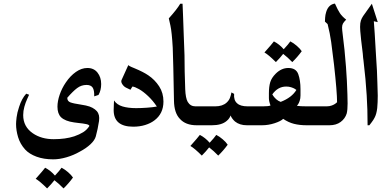

<svg xmlns="http://www.w3.org/2000/svg" viewBox="-20 -702 2177 1076"><path d="M512 -89Q536 -71 536 -41Q536 -29 535 -24Q528 22 517 62Q511 84 487 106.5Q463 129 427 148Q392 168 352.5 179.5Q313 191 278 191Q225 191 184.5 176Q144 161 121 136Q93 105 81.5 67Q70 29 70 -7Q70 -19 73 -44.5Q76 -70 87 -103Q102 -150 127 -177L143 -171Q141 -166 132 -146.5Q123 -127 116.5 -103.5Q110 -80 110 -57Q110 8 164 45Q212 78 281 78Q347 78 396 62Q425 52 446 39Q467 26 481 4Q480 -3 463.5 -6.5Q447 -10 418 -13L395 -16Q345 -23 322 -45Q302 -65 302 -104Q302 -135 314.5 -171.5Q327 -208 349 -240Q374 -277 405.5 -299Q437 -321 470 -321Q506 -321 526.5 -295Q547 -269 547 -231Q547 -196 532 -170L508 -162Q509 -197 499 -211.5Q489 -226 465 -226Q436 -226 412.5 -208.5Q389 -191 357 -154Q357 -135 374 -128.5Q391 -122 432 -116Q465 -111 482 -105Q499 -99 512 -89ZM233 238Q264 254 288 282Q315 253 325 238Q343 247 361.5 263Q380 279 389 293Q365 326 336 354Q310 327 285 308Q268 330 244 354Q203 313 180 300Q222 253 233 238Z M896 -133Q896 -65 845 -27Q824 -11 793.5 -1.5Q763 8 727 8Q617 8 617 -85Q617 -100 618 -116.5Q619 -133 619 -139Q635 -115 666.5 -105.5Q698 -96 743 -96Q771 -96 805 -98.5Q839 -101 859 -105Q837 -138 810 -163.5Q783 -189 759 -202.5Q735 -216 722 -217L711 -199L686 -211Q674 -217 665.5 -230Q657 -243 661 -253L699 -337Q704 -332 717 -326.5Q730 -321 735 -319Q783 -299 811 -280Q848 -255 872 -218Q896 -181 896 -133Z M1135 -106V0H1082Q1020 0 988 -36Q956 -69 955 -138Q951 -363 948 -435Q943 -523 935 -559Q927 -595 926 -599Q972 -650 990 -681H1003Q1004 -666 1005.5 -623Q1007 -580 1008 -554L1009 -525L1014 -392Q1014 -356 1015 -301.5Q1016 -247 1018 -202Q1020 -152 1032 -131Q1047 -106 1075 -106Z M1100 54Q1131 70 1155 98Q1182 69 1192 54Q1210 63 1228.5 79Q1247 95 1256 109Q1232 142 1203 170Q1177 143 1152 124Q1135 146 1111 170Q1070 129 1047 116Q1089 69 1100 54Z M1411 -106V0H1364Q1323 0 1297 -21Q1280 -36 1272 -55Q1271 -50 1265.5 -41Q1260 -32 1250 -24Q1222 0 1167 0H1118Q1096 0 1080.5 -15.5Q1065 -31 1065 -53Q1065 -75 1080.5 -90.5Q1096 -106 1118 -106H1186Q1227 -106 1250 -127Q1263 -139 1268.5 -153Q1274 -167 1277 -184L1292 -176Q1289 -140 1309 -123Q1327 -106 1368 -106Z M1515 -470Q1546 -454 1570 -426Q1597 -455 1607 -470Q1625 -461 1643.5 -445Q1662 -429 1671 -415Q1647 -382 1618 -354Q1592 -381 1567 -400Q1550 -378 1526 -354Q1485 -395 1462 -408Q1504 -455 1515 -470Z M1787 -106V0H1699Q1659 0 1627.5 -8Q1596 -16 1567 -36Q1554 -23 1519 -11.5Q1484 0 1447 0H1394Q1372 0 1356.5 -15.5Q1341 -31 1341 -53Q1341 -75 1356.5 -90.5Q1372 -106 1394 -106H1454Q1487 -106 1496 -111Q1487 -134 1487 -152V-179Q1487 -217 1494.5 -241.5Q1502 -266 1525 -289Q1557 -321 1596 -321Q1639 -321 1651.5 -286.5Q1664 -252 1664 -202V-167Q1664 -150 1659.5 -137Q1655 -124 1650.5 -117.5Q1646 -111 1644 -109Q1662 -106 1699 -106ZM1641 -198Q1639 -200 1631.5 -204.5Q1624 -209 1611.5 -213Q1599 -217 1584 -217Q1537 -217 1506 -173Q1507 -171 1512.5 -163Q1518 -155 1528.5 -145.5Q1539 -136 1553 -131Q1615 -155 1641 -198Z M1927 -172Q1928 -152 1928 -122Q1928 -86 1923 -66Q1914 -37 1889 -18.5Q1864 0 1826 0H1770Q1748 0 1732.5 -15.5Q1717 -31 1717 -53Q1717 -75 1732.5 -90.5Q1748 -106 1770 -106H1810Q1827 -106 1840 -111Q1853 -116 1860 -121.5Q1867 -127 1869 -129Q1869 -186 1852 -339Q1843 -417 1836 -466.5Q1829 -516 1816 -567L1801 -581Q1801 -586 1802 -602.5Q1803 -619 1808 -635Q1821 -677 1857 -682Q1873 -646 1885 -628Q1897 -610 1920 -592Q1907 -579 1902 -570Q1897 -561 1897 -547Q1897 -537 1898 -531Q1913 -414 1919 -327Q1925 -248 1927 -172Z M2097 -578 2075 -583Q2079 -538 2087 -395Q2094 -297 2095 -234Q2097 -194 2097 -166Q2097 -128 2094 -96Q2090 -62 2079 -42Q2073 -30 2063 -17Q2053 -4 2050 0H2040Q2040 -91 2035 -168Q2030 -254 2017 -363Q2015 -374 2013 -402Q2002 -488 1999 -528Q1998 -537 1998 -551Q1998 -574 2002.5 -587Q2007 -600 2015 -612L2064 -681Z"/></svg>

Font: Katibeh
Style: Regular
Weight: 400
Designer: Arabic design by Kourosh Beigpour, Latin design by Eduardo Tunni, engineering by Lasse Fister
Version: Version 1.0010g